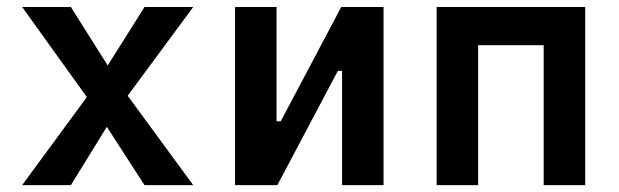

<svg xmlns="http://www.w3.org/2000/svg" viewBox="-20 -538 1798 558"><path d="M44.4 0H186L290.5 -169.4L399.9 0H541.5L351.1 -259.8L541.5 -517.6H399.9L293 -347.7L186 -517.6H44.4L232.4 -255.9Z M663.1 0H786.1L961.9 -332H974.1V0H1094.7V-517.6H971.7L795.9 -185.5H783.7V-517.6H663.1Z M1560.1 0H1680.7V-517.6H1249V0H1369.6V-406.7H1560.1Z"/></svg>

Font: Cascadia Code PL SemiBold
Style: Regular
Weight: 600
Monospace: yes
Designer: Aaron Bell
Foundry: Saja Typeworks
Version: Version 2404.023